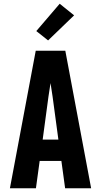

<svg xmlns="http://www.w3.org/2000/svg" viewBox="-20 -1006 540 1026"><path d="M33 0 171 -735H329L467 0H328L308 -146H192L172 0ZM292 -260 261 -490Q258 -508 255.5 -526Q253 -544 250 -562Q247 -544 244.5 -526Q242 -508 239 -490L208 -260ZM237 -790 174 -840 299 -986 376 -924Z"/></svg>

Font: Iosevka SS18 Heavy
Style: Regular
Weight: 900
Monospace: yes
Designer: Belleve Invis
Foundry: Belleve Invis
Version: Version 25.1.1; ttfautohint (v1.8.4)